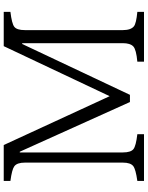

<svg xmlns="http://www.w3.org/2000/svg" viewBox="100 -900 800 1040"><g transform="rotate(-90 500.0 -380.0)"><path d="M40 -759.8H234.4L499 -186L770 -759.8H955.6V-723.6Q891.6 -715.8 875 -702.6Q856.9 -689 856.9 -645V-114.7Q856.9 -71.3 877.4 -54.7Q893.1 -42 955.6 -36.1V0H686V-36.1Q751 -42 768.1 -57.6Q786.1 -74.2 786.1 -114.7V-659.7H781.7L506.3 -76.2H467.3L198.2 -672.9H194.3V-114.7Q194.3 -71.3 212.4 -57.1Q229.5 -43.5 293 -36.1V0H40V-36.1Q103 -44.9 120.1 -58.1Q139.2 -72.8 139.2 -114.7V-645Q139.2 -688 119.1 -702.6Q102.1 -715.3 40 -723.6Z"/></g></svg>

Font: BIZ UDPMincho
Style: Regular
Weight: 400
Designer: TypeBank Co., Ltd.
Foundry: Morisawa Inc.
Version: Version 1.06